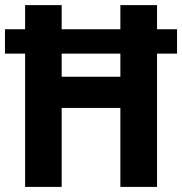

<svg xmlns="http://www.w3.org/2000/svg" viewBox="-21 -734 716 754"><path d="M77.6 0V-523.4H-1.5V-619.1H77.6V-713.9H221.2V-619.1H451.7V-713.9H595.7V-619.1H674.3V-523.4H595.7V0H451.7V-310.1H221.2V0ZM221.2 -432.6H451.7V-523.4H221.2Z"/></svg>

Font: Open Sans SemiCondensed
Style: Bold
Weight: 700
Width: 4
Designer: Monotype Design Team
Foundry: Monotype Imaging Inc.
Version: Version 3.003